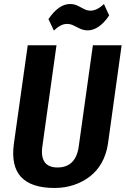

<svg xmlns="http://www.w3.org/2000/svg" viewBox="-20 -925 625 955"><path d="M252 10Q136 10 85 -44.5Q34 -99 49 -210L118 -700H261L191 -199Q183 -146 202 -119Q221 -92 266 -92Q358 -92 372 -199L442 -700H585L517 -210Q509 -157 486 -116Q463 -75 427.5 -47.5Q392 -20 347 -5Q302 10 252 10ZM221 -830Q246 -867 273 -886Q300 -905 328 -905Q349 -905 365.5 -897Q382 -889 397.5 -880.5Q413 -872 430 -872Q446 -872 462.5 -880Q479 -888 497 -905L523 -848Q498 -811 471 -792.5Q444 -774 417 -774Q396 -774 379 -782Q362 -790 346.5 -798Q331 -806 313 -806Q297 -806 281.5 -798Q266 -790 248 -773Z"/></svg>

Font: Pathway Extreme Condensed
Style: Bold Italic
Weight: 700
Width: 3
Italic angle: -8°
Version: Version 1.001;gftools[0.9.26]